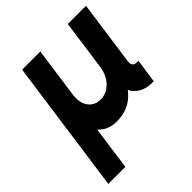

<svg xmlns="http://www.w3.org/2000/svg" viewBox="-194 -624 948 948"><g transform="rotate(-45 280.0 -150.0)"><path d="M265 12Q351 12 404 -50Q407 -53 409 -56Q411 -59 413 -61Q414 -57 416 -53.5Q418 -50 420 -46Q457 0 519 0H533L551 -125H536Q524 -125 517 -134Q510 -144 512 -157L560 -500H433L396 -235Q388 -183 356 -152Q324 -121 284 -121Q244 -121 220 -152Q197 -183 204 -235L241 -500H114L16 200H135L167 -29Q202 12 265 12Z"/></g></svg>

Font: Unageo
Style: Bold-Italic
Weight: 700
Designer: Richard Sepsi
Foundry: Richard Sepsi
Version: Version 2.000